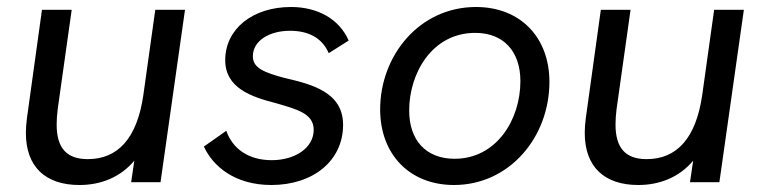

<svg xmlns="http://www.w3.org/2000/svg" viewBox="-20 -521 2185 549"><path d="M207 8C269 8 324.5 -14.5 364 -61.5L355 0H439L509 -493H424L390 -250C372 -124 316 -66 231 -66C172 -66 142 -96 142 -165C142 -178 143 -193 145 -209L185 -493H100L57 -183C55 -168 54 -154 54 -141C54 -44 110 8 207 8Z M756 8C875 8 961 -61 961 -164C961 -258 871 -280 794 -298C734 -314 703 -327 703 -360C703 -405 751 -433 809 -433C859 -433 900 -415 920 -369L977 -405C950 -467 888 -501 812 -501C702 -501 624 -438 624 -349C624 -269 699 -244 769 -226C827 -209 877 -197 877 -150C877 -97 822 -63 757 -63C690 -63 645 -96 627 -147L563 -102C589 -45 652 8 756 8Z M1278 8C1437 8 1551 -129 1551 -287C1551 -414 1468 -501 1341 -501C1179 -501 1067 -362 1067 -208C1067 -80 1151 8 1278 8ZM1150 -205C1150 -311 1215 -427 1339 -427C1420 -427 1468 -374 1468 -289C1468 -178 1399 -67 1280 -67C1198 -67 1150 -120 1150 -205Z M1805 8C1867 8 1922.5 -14.5 1962 -61.5L1953 0H2037L2107 -493H2022L1988 -250C1970 -124 1914 -66 1829 -66C1770 -66 1740 -96 1740 -165C1740 -178 1741 -193 1743 -209L1783 -493H1698L1655 -183C1653 -168 1652 -154 1652 -141C1652 -44 1708 8 1805 8Z"/></svg>

Font: HK Grotesk
Style: Italic
Weight: 400
Italic angle: -16°
Designer: Alfredo Marco Pradil
Foundry: Hanken Design Co.
Version: Version 3.001;FEAKit 1.0